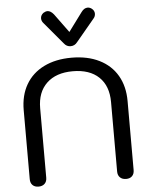

<svg xmlns="http://www.w3.org/2000/svg" viewBox="-64 -1040 858 1101"><g transform="rotate(-5 365.0 -489.0)"><path d="M66 -37V-434Q66 -519 102 -581Q138 -643 205.5 -676.5Q273 -710 365 -710Q457 -710 524.5 -676.5Q592 -643 628 -581Q664 -519 664 -434V-37Q664 -15 651.5 -2.5Q639 10 617 10Q595 10 582 -2.5Q569 -15 569 -37V-437Q569 -530 515.5 -581Q462 -632 365 -632Q269 -632 215 -580.5Q161 -529 161 -437V-37Q161 -15 148 -2.5Q135 10 113 10Q91 10 78.5 -2.5Q66 -15 66 -37ZM328 -796 222 -922Q211 -934 211 -950Q211 -967 227 -980Q240 -988 251 -988Q269 -988 287 -966L366 -858L446 -966Q462 -988 482 -988Q494 -988 505 -980Q521 -968 521 -950Q521 -934 510 -922L405 -796Q390 -776 366 -776Q343 -776 328 -796Z"/></g></svg>

Font: Kodchasan Medium
Style: Regular
Weight: 500
Designer: Katatrad Aksorn Co.,Ltd.
Foundry: Cadson Demak Co.,Ltd.
Version: Version 1.000; ttfautohint (v1.6)